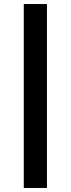

<svg xmlns="http://www.w3.org/2000/svg" viewBox="-20 -829 351 953"><path d="M213 -809V104H98V-809Z"/></svg>

Font: Fira Sans Extra Condensed Medium
Style: Regular
Weight: 500
Width: 1
Designer: Carrois Corporate & Edenspiekermann AG
Foundry: Carrois Corporate GbR & Edenspiekermann AG
Version: Version 4.203